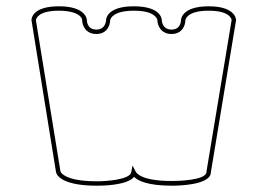

<svg xmlns="http://www.w3.org/2000/svg" viewBox="-20 -552 850 610"><path d="M526 23C431 23 414 -1 411 -7C408 -14 404 -19 401 -26C400 -19 398 -12 397 -5C393 19 317 24 288 24C227 24 198 14 184 5C174 -1 172 -7 172 -8L94 -488C95 -493 101 -518 167 -518C208 -518 227 -508 235 -500C242 -493 241 -488 241 -488C241 -473 251 -444 286 -444C321 -444 330 -473 330 -488C331 -493 339 -518 406 -518C448 -518 465 -508 473 -500C480 -493 480 -488 480 -488C480 -473 490 -444 525 -444C560 -444 569 -473 569 -488C570 -493 577 -518 643 -518C710 -518 715 -492 716 -489L636 -7V-6C636 22 539 23 527 23ZM527 38C536 38 650 38 650 -5L730 -488C730 -491 728 -532 643 -532C558 -532 555 -491 555 -488C555 -487 555 -458 525 -458C495 -458 494 -487 494 -488C494 -491 492 -532 405 -532C319 -532 317 -491 317 -488C317 -487 316 -458 286 -458C256 -458 256 -487 256 -488C256 -491 253 -532 167 -532C82 -532 80 -492 80 -488L158 -5C159 1 171 38 288 38C300 38 383 38 406 10C419 23 451 38 527 38Z"/></svg>

Font: Platiipus Light
Style: Light
Weight: 400
Version: Version 001.000